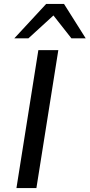

<svg xmlns="http://www.w3.org/2000/svg" viewBox="-20 -961 458 981"><path d="M64 0 176 -705H278L166 0ZM53 -765 216 -941H307L418 -765H345L253 -882L125 -765Z"/></svg>

Font: Nunito Sans 10pt SemiExpanded Medium
Style: Italic
Weight: 500
Width: 6
Italic angle: -9°
Designer: Vernon Adams
Foundry: Vernon Adams
Version: Version 3.101;gftools[0.9.27]